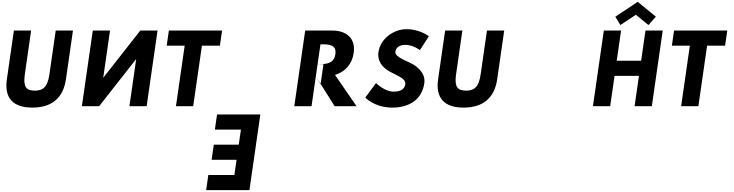

<svg xmlns="http://www.w3.org/2000/svg" viewBox="-20 -1158 8000 2093"><path d="M775.4 -825H587.4L518.7 -348C498.8 -210 451 -170 359 -170C267 -170 230.8 -210 250.7 -348L319.4 -825H131.4L54.7 -293C25.3 -89 122.4 15 332.4 15C542.4 15 669.3 -89 698.7 -293Z M1464.3 -512H1462.3L1060.6 0H872.6L991.4 -825H1179.4L1105.7 -313H1107.7L1509.4 -825H1697.4L1578.6 0H1390.6Z M1797.1 -660H1993.1L1898 0H2086L2181.1 -660H2377.1L2400.9 -825H1820.9Z M2346 90H2818L2699.1 915H2227.1L2250.9 750H2534.9L2558.8 584H2286.8L2310.6 419H2582.6L2606.2 255H2322.2Z M3306.9 -825 3188 0H3376L3423 -326L3475 -243.2L3474.4 -239L3423 -326L3442 -458H3506L3475 -243.2L3628 0H3867L3632.1 -341C3737.8 -373 3817.7 -456 3835.6 -580C3858.9 -742 3754.9 -825 3601.9 -825ZM3442.1 -459 3473.3 -675H3495.3C3566.3 -675 3650.5 -670 3635.7 -567C3620.9 -464 3535.1 -459 3464.1 -459Z M4410.4 -840C4277.4 -840 4127.2 -742 4105.1 -588C4092.7 -502 4139.6 -425 4231.5 -376C4322.4 -327 4406.6 -300 4397.9 -240C4386.8 -163 4308.2 -159 4267.2 -159C4175.2 -159 4078.6 -252 4078.6 -252L3961.9 -94C3961.9 -94 4063.2 15 4256.2 15C4417.2 15 4577.1 -54 4605.5 -251C4621.1 -359 4531.3 -437 4444.9 -476C4356.7 -516 4283.4 -549 4290.1 -595C4296.5 -640 4334.7 -669 4398.7 -669C4483.7 -669 4557.5 -612 4557.5 -612L4655.1 -762C4655.1 -762 4560.4 -840 4410.4 -840Z M5476.4 -825H5288.4L5219.7 -348C5199.8 -210 5152 -170 5060 -170C4968 -170 4931.8 -210 4951.7 -348L5020.4 -825H4832.4L4755.7 -293C4726.3 -89 4823.4 15 5033.4 15C5243.4 15 5370.3 -89 5399.7 -293Z M6687.7 -976 6742.6 -885 6911.7 -997 7048.6 -885 7129.7 -976 6932 -1138ZM6679.3 -331H6945.3L6897.6 0H7085.6L7204.4 -825H7016.4L6969 -496H6703L6750.4 -825H6562.4L6443.6 0H6631.6Z M7304.1 -660H7500.1L7405 0H7593L7688.1 -660H7884.1L7907.9 -825H7327.9Z"/></svg>

Font: Hussar Paneuropjskich
Style: UpCsObl
Weight: 400
Designer: Mew Too, Robert Jablonski
Foundry: Cannot Into Space Fonts
Version: Version 1